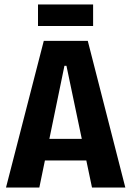

<svg xmlns="http://www.w3.org/2000/svg" viewBox="-20 -844 591 864"><path d="M7 0 177 -660H375L544 0H394L279 -548H270L157 0ZM119 -122V-219H441V-122ZM151 -727V-824H399V-727Z"/></svg>

Font: Bricolage Grotesque 72pt SemiCondensed
Style: Bold
Weight: 700
Width: 4
Designer: Mathieu Triay
Foundry: Atelier Triay
Version: Version 1.001;gftools[0.9.33.dev8+g029e19f]